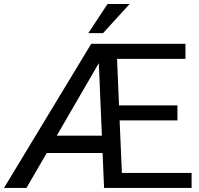

<svg xmlns="http://www.w3.org/2000/svg" viewBox="-27 -927 982 947"><path d="M574.2 -74.2 563 -333H848.1V-407.2H560.1L550.3 -636.7H887.7V-710.9H422.9L-7.3 0H103.5L203.6 -172.4H479L486.3 0H918V-74.2ZM460.4 -615.7 475.6 -257.8H252.9ZM481.4 -763.7 612.3 -907.2H503.4L408.7 -763.7Z"/></svg>

Font: Vazirmatn
Style: Regular
Weight: 400
Designer: Saber Rastikerdar
Foundry: Saber Rastikerdar
Version: Version 33.003